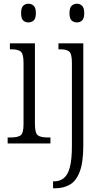

<svg xmlns="http://www.w3.org/2000/svg" viewBox="-20 -768 553 1028"><path d="M132 -648Q115 -648 104 -658.5Q93 -669 93 -698Q93 -726 104 -737Q115 -748 132 -748Q149 -748 160.5 -737Q172 -726 172 -698Q172 -669 160.5 -658.5Q149 -648 132 -648ZM21 0V-32H37Q75 -32 90.5 -43.5Q106 -55 106 -103V-431Q106 -479 91.5 -491.5Q77 -504 41 -504H33V-536H167V-106Q167 -56 182 -44Q197 -32 236 -32H250V0ZM392 -648Q375 -648 363.5 -658.5Q352 -669 352 -698Q352 -726 363.5 -737Q375 -748 392 -748Q408 -748 419.5 -737Q431 -726 431 -698Q431 -669 419.5 -658.5Q408 -648 392 -648ZM264 240V203H270Q300 203 321.5 186Q343 169 354 127.5Q365 86 365 13V-432Q365 -480 350.5 -492Q336 -504 302 -504H293V-536H426V11Q426 101 407 151Q388 201 354 220.5Q320 240 277 240Z"/></svg>

Font: Noto Serif Condensed Light
Style: Regular
Weight: 300
Width: 3
Designer: Monotype Design Team
Foundry: Monotype Imaging Inc.
Version: Version 2.013